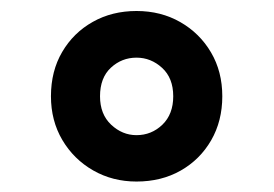

<svg xmlns="http://www.w3.org/2000/svg" viewBox="-20 -762 510 358"><path d="M234.5 -423.5Q190 -423.5 153.8 -444.2Q117.5 -465 96.2 -501Q75 -537 75 -582.5Q75 -629.5 96 -665.2Q117 -701 153 -721.2Q189 -741.5 234.5 -741.5Q280 -741.5 316.2 -720.8Q352.5 -700 373.5 -664.2Q394.5 -628.5 394.5 -582.5Q394.5 -536.5 373.8 -500.5Q353 -464.5 317 -444Q281 -423.5 234.5 -423.5ZM234.5 -510Q262.5 -510 282.8 -529.5Q303 -549 303 -582.5Q303 -616.5 282.2 -635.5Q261.5 -654.5 234.5 -654.5Q207 -654.5 186.8 -635.8Q166.5 -617 166.5 -582.5Q166.5 -549 187.2 -529.5Q208 -510 234.5 -510Z"/></svg>

Font: Spline Sans
Style: Regular
Weight: 400
Designer: Eben Sorkin, Mirko Velimirovic
Foundry: Sorkin Type
Version: Version 1.001